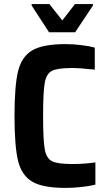

<svg xmlns="http://www.w3.org/2000/svg" viewBox="-20 -912 525 940"><path d="M51 -344Q51 -492 68.5 -563.5Q86 -635 138 -665.5Q190 -696 301 -696Q339 -696 379 -691Q419 -686 444 -679V-571Q372 -579 332 -579Q261 -579 234 -565Q207 -551 199 -506Q191 -461 191 -344Q191 -227 199 -182Q207 -137 234 -123Q261 -109 332 -109Q396 -109 447 -117V-8Q420 -1 378.5 3.5Q337 8 301 8Q190 8 138 -22.5Q86 -53 68.5 -124.5Q51 -196 51 -344ZM220 -754 135 -885V-892H222L285 -812L347 -892H435V-885L348 -754Z"/></svg>

Font: Saira Semi Condensed SemiBold
Style: Regular
Weight: 600
Width: 4
Designer: Hector Gatti with collaboration of the Omnibus-Type team
Foundry: Omnibus-Type
Version: Version 1.001; ttfautohint (v1.8)